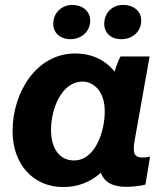

<svg xmlns="http://www.w3.org/2000/svg" viewBox="-20 -749 665 779"><path d="M491 9C519 9 547 6 570 0L589 -114C579 -111 569 -110 558 -110C524 -110 517 -128 527 -183L587 -520H469C460 -503 451 -480 445 -458C409 -504 355 -532 284 -532C131 -532 31 -378 31 -217C31 -82 115 10 237 10C298 10 349 -12 389 -48C403 -11 435 9 491 9ZM316 -418C354 -418 405 -385 405 -297C405 -216 367 -98 280 -98C222 -98 187 -146 187 -222C187 -303 227 -418 316 -418ZM266 -590C308 -590 346 -619 346 -666C346 -703 315 -729 274 -729C231 -729 196 -698 196 -652C196 -616 224 -590 266 -590ZM472 -590C516 -590 553 -619 553 -666C553 -703 523 -729 479 -729C436 -729 403 -698 403 -652C403 -616 430 -590 472 -590Z"/></svg>

Font: Fixel Text 20240404
Style: Bold Italic
Weight: 700
Width: 4
Italic angle: -10°
Designer: AlfaBravo + MacPaw
Foundry: Kyrylo Tkachov, Marchela Mozhyna, Serhii Makarenko, Maria Weinstein, Zakhar Kryvoshyya
Version: Version 1.211;Glyphs 3.2 (3225)